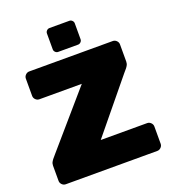

<svg xmlns="http://www.w3.org/2000/svg" viewBox="-159 -1017 1009 1134"><g transform="rotate(-20 346.0 -450.0)"><path d="M258.3 -775V-875Q258.3 -885 265.8 -892.5Q273.3 -900 283.3 -900H408.3Q418.3 -900 425.8 -892.5Q433.3 -885 433.3 -875V-775Q433.3 -765 425.8 -757.5Q418.3 -750 408.3 -750H283.3Q273.3 -750 265.8 -757.5Q258.3 -765 258.3 -775ZM25 -33.3V-129.2Q25 -135.8 26.7 -142.1Q28.3 -148.3 32.5 -155Q36.7 -161.7 39.2 -165Q41.7 -168.3 49.2 -176.7Q56.7 -185 58.3 -187.5L350 -525H83.3Q70 -525 60 -535Q50 -545 50 -558.3V-666.7Q50 -680 60 -690Q70 -700 83.3 -700H608.3Q621.7 -700 631.7 -690Q641.7 -680 641.7 -666.7V-558.3Q641.7 -551.7 640 -545.4Q638.3 -539.2 634.2 -532.5Q630 -525.8 627.5 -522.5Q625 -519.2 617.5 -510.8Q610 -502.5 608.3 -500L341.7 -175H633.3Q646.7 -175 656.7 -165Q666.7 -155 666.7 -141.7V-33.3Q666.7 -20 656.7 -10Q646.7 0 633.3 0H58.3Q45 0 35 -10Q25 -20 25 -33.3Z"/></g></svg>

Font: BoonTook Mon
Style: Regular
Weight: 400
Designer: Sungsit Sawaiwan
Foundry: FontUni
Version: Version 3.0